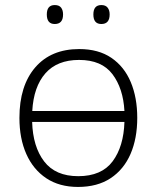

<svg xmlns="http://www.w3.org/2000/svg" viewBox="-20 -737 626 767"><path d="M528.3 -266.1Q528.3 -184.1 501.5 -122.1Q474.6 -60.1 421.9 -25.1Q369.1 9.8 291.5 9.8Q217.3 9.8 165 -24.9Q112.8 -59.6 85.2 -121.6Q57.6 -183.6 57.6 -266.1Q57.6 -394.5 120.8 -467.8Q184.1 -541 296.4 -541Q373.5 -541 425 -505.9Q476.6 -470.7 502.4 -408.9Q528.3 -347.2 528.3 -266.1ZM295.9 -497.6Q208.5 -497.6 161.4 -444.1Q114.3 -390.6 108.9 -293.5H477.1Q472.2 -383.8 429.2 -440.7Q386.2 -497.6 295.9 -497.6ZM292.5 -33.2Q385.7 -33.2 429.9 -92.5Q474.1 -151.9 477.1 -250H108.4Q111.3 -150.9 156.5 -92Q201.7 -33.2 292.5 -33.2ZM167 -679.2Q167 -716.8 198.7 -716.8Q216.3 -716.8 224.1 -706.5Q231.9 -696.3 231.9 -679.2Q231.9 -641.1 198.7 -641.1Q167 -641.1 167 -679.2ZM353 -679.2Q353 -716.8 384.8 -716.8Q401.9 -716.8 409.9 -706.5Q418 -696.3 418 -679.2Q418 -641.1 384.8 -641.1Q353 -641.1 353 -679.2Z"/></svg>

Font: Open Sans Light
Style: Regular
Weight: 300
Designer: Monotype Design Team
Foundry: Monotype Imaging Inc.
Version: Version 3.000; ttfautohint (v1.8.4)